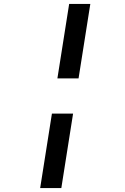

<svg xmlns="http://www.w3.org/2000/svg" viewBox="-20 -850 640 980"><path d="M273 -450 333 -830H441L381 -450ZM185 110 245 -270H353L293 110Z"/></svg>

Font: NKDuy Mono SemiBold
Style: Italic
Weight: 600
Italic angle: -9°
Monospace: yes
Designer: NKDuy
Foundry: NKDuy
Version: Version 2.251; ttfautohint (v1.8.4.7-5d5b)